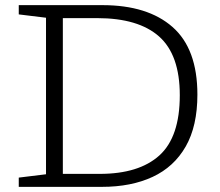

<svg xmlns="http://www.w3.org/2000/svg" viewBox="-20 -727 854 747"><path d="M53 0V-36L159 -49V-658L53 -671V-707H378.5Q554.5 -707 651.2 -622Q748 -537 748 -359Q748 -236.5 702.5 -157Q657 -77.5 573.8 -38.8Q490.5 0 376.5 0ZM679.5 -356.5Q679.5 -513.5 599 -585Q518.5 -656.5 358 -656.5H224.5V-50.5H368Q520.5 -50.5 600 -122.2Q679.5 -194 679.5 -356.5Z"/></svg>

Font: Newsreader 6pt Light
Style: Regular
Weight: 300
Designer: Hugues Gentile
Foundry: Production Type
Version: Version 1.003; ttfautohint (v1.8.3)